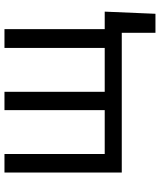

<svg xmlns="http://www.w3.org/2000/svg" viewBox="52 -622 723 868"><g transform="rotate(-90 414.0 -188.5)"><path d="M785.2 152.3H699.2V0H67.4V-530.3H151.4V-77.1H349.6V-530.3H432.6V-77.1H630.9V-530.3H715.8V-77.1H794.9Z"/></g></svg>

Font: WEMIX Pretendard
Style: Regular
Weight: 400
Designer: Base glyphs from Inter by Rasmus Andersson; Hangeul glyphs from Noto Sans CJK(Source Han Sans) by Jang Soo-young and Kan
Foundry: Kil Hyung-jin
Version: Version 1.000